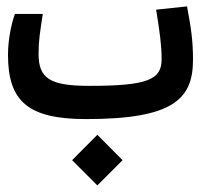

<svg xmlns="http://www.w3.org/2000/svg" viewBox="-20 -368 626 598"><path d="M248.5 2.9C521.5 2.9 581.1 -60.5 581.1 -182.1C581.1 -243.2 574.7 -282.7 562.5 -348.1L466.3 -337.9C477.5 -268.6 483.4 -226.6 483.4 -183.1C483.4 -119.6 439 -100.6 258.3 -100.6C136.2 -100.6 100.1 -123 100.1 -200.7C100.1 -240.7 104.5 -267.1 113.3 -324.7H26.4C16.6 -297.4 4.9 -247.6 4.9 -197.3C4.9 -51.3 68.8 2.9 248.5 2.9ZM283.2 209.5 361.8 130.9 283.2 51.8 204.6 130.9Z"/></svg>

Font: Cascadia Code PL
Style: Regular
Weight: 400
Monospace: yes
Designer: Aaron Bell
Foundry: Saja Typeworks
Version: Version 2404.023